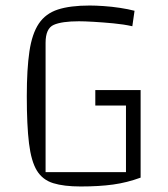

<svg xmlns="http://www.w3.org/2000/svg" viewBox="-20 -660 608 695"><path d="M272 15Q211 15 172.5 3Q134 -9 113.5 -42.5Q93 -76 85 -141Q77 -206 77 -312Q77 -410 86.5 -474Q96 -538 120.5 -574.5Q145 -611 189.5 -625.5Q234 -640 305 -640Q326 -640 355.5 -638Q385 -636 414.5 -631.5Q444 -627 467 -621L459 -565Q428 -572 390.5 -575.5Q353 -579 319.5 -581Q286 -583 266 -583Q204 -583 174.5 -570Q145 -557 145 -505V-37H477L489 -17Q440 1 389.5 8Q339 15 272 15ZM436 -30V-278H325V-334H489V-17Z"/></svg>

Font: Changa ExtraLight
Style: Regular
Weight: 250
Designer: Eduardo Rodriguez Tunni
Foundry: Eduardo Rodriguez Tunni
Version: Version 3.002; ttfautohint (v1.8.2)